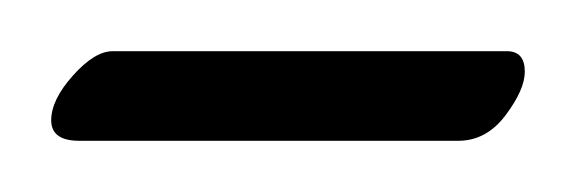

<svg xmlns="http://www.w3.org/2000/svg" viewBox="-20 -415 225 75"><path d="M11 -360Q0 -360 0 -368Q0 -376 8.5 -385.5Q17 -395 24 -395H178Q185 -395 185 -387Q185 -380 177.5 -370Q170 -360 159 -360Z"/></svg>

Font: Hurricane
Style: Regular
Weight: 400
Designer: Robert E. Leuschke
Foundry: Robert E. Leuschke
Version: Version 1.010; ttfautohint (v1.8.3)